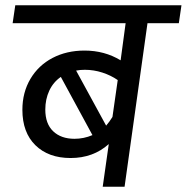

<svg xmlns="http://www.w3.org/2000/svg" viewBox="-20 -709 709 729"><path d="M659 -621H540L453 0H370L393 -162Q334 -109 248 -109Q164 -109 114.5 -157.5Q65 -206 65 -292Q65 -358 95.5 -409.5Q126 -461 179.5 -489Q233 -517 301 -517Q377 -517 438 -480L457 -621H28L38 -689H669ZM407 -265 427 -405Q401 -423 368.5 -433.5Q336 -444 302 -444Q284 -444 269 -441L383 -232Q396 -247 407 -265ZM263 -182Q298 -182 331 -196L211 -417Q182 -397 167 -364.5Q152 -332 152 -293Q152 -239 182 -210.5Q212 -182 263 -182Z"/></svg>

Font: FiraGO
Style: Italic
Weight: 400
Italic angle: -8°
Designer: bBox Type GmbH
Foundry: bBox Type GmbH
Version: Version 1.001